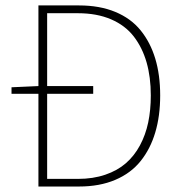

<svg xmlns="http://www.w3.org/2000/svg" viewBox="-20 -680 660 700"><path d="M120.1 0V-337.9H22V-361.8L120.1 -366.2V-660.2H268.1Q343.3 -660.2 400.1 -636.7Q457 -613.3 492.7 -569.3Q528.3 -525.4 546.1 -466.1Q564 -406.7 564 -332Q564 -257.3 546.1 -197.3Q528.3 -137.2 492.7 -92.8Q457 -48.3 400.1 -24.2Q343.3 0 268.1 0ZM151.9 -27.8H264.2Q319.3 -27.8 363.8 -43Q408.2 -58.1 439 -85Q469.7 -111.8 490.2 -149.9Q510.7 -188 520.3 -233.4Q529.8 -278.8 529.8 -332Q529.8 -398.9 514.4 -452.6Q499 -506.3 467.8 -546.9Q436.5 -587.4 384.8 -609.6Q333 -631.8 264.2 -631.8H151.9V-366.2H319.8V-337.9H151.9Z"/></svg>

Font: Source Sans 3 ExtraLight
Style: Regular
Weight: 200
Designer: Paul D. Hunt
Foundry: Adobe
Version: Version 3.052;hotconv 1.1.0;makeotfexe 2.6.0